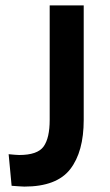

<svg xmlns="http://www.w3.org/2000/svg" viewBox="-20 -680 407 711"><path d="M23 8 12 -109Q23 -108 33.5 -107Q44 -106 51 -106Q119 -106 141.5 -137.5Q164 -169 164 -236V-660H290V-236Q290 -118 240 -53.5Q190 11 70 11Q62 11 51 10Q40 9 23 8Z"/></svg>

Font: Bricolage Grotesque 10pt SemiBold
Style: Regular
Weight: 600
Designer: Mathieu Triay
Foundry: Atelier Triay
Version: Version 1.000; ttfautohint (v1.8.4.7-5d5b);gftools[0.9.29]